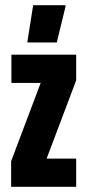

<svg xmlns="http://www.w3.org/2000/svg" viewBox="-20 -721 337 741"><path d="M23 0V-99L137 -401H24V-510H274V-411L160 -109H274V0ZM86 -557V-562L108 -701H233V-696L199 -557Z"/></svg>

Font: Saira UltraCondensed Black
Style: Regular
Weight: 900
Width: 1
Designer: Hector Gatti with collaboration of the Omnibus-Type team
Foundry: Omnibus-Type
Version: Version 1.101